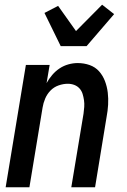

<svg xmlns="http://www.w3.org/2000/svg" viewBox="-20 -796 540 816"><path d="M4 0 90 -520H191L178 -443Q188 -461 202 -477.5Q216 -494 233.5 -505.5Q251 -517 271 -522.5Q291 -528 310 -528Q337 -528 361 -519.5Q385 -511 401 -493Q417 -475 426 -451.5Q435 -428 438 -402.5Q441 -377 439.5 -351Q438 -325 433 -299L384 0H283L335 -313Q337 -327 338 -341.5Q339 -356 337 -370Q335 -384 331 -397Q327 -410 318 -420Q309 -430 296 -435Q283 -440 268 -440Q249 -440 229 -433Q209 -426 194.5 -411Q180 -396 172 -377Q164 -358 161 -339L105 0ZM238 -600 169 -741 227 -771 303 -664 414 -776 465 -736 348 -600Z"/></svg>

Font: Iosevka Term Curly SmBd Obl
Style: Regular
Weight: 600
Italic angle: -9°
Designer: Belleve Invis
Foundry: Belleve Invis
Version: Version 32.3.0